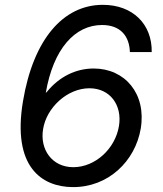

<svg xmlns="http://www.w3.org/2000/svg" viewBox="-20 -757 667 787"><path d="M277.3 9.9C423.3 11.4 534.1 -96.2 556.8 -229.4C581 -372.5 492.2 -476.2 364 -476.2C290.1 -476.2 222.3 -441.8 173.3 -381.7L167.6 -376.1C198.5 -557.2 287.3 -654.5 398.4 -654.5C473.7 -654.5 510.3 -609 512.4 -543.7H601.9C603.7 -658 524.1 -737.2 401.6 -737.2C238.6 -737.2 116.5 -595.2 74.2 -342C28.8 -71 152.7 8.9 277.3 9.9ZM156.6 -227.6C170.5 -315.7 255.7 -395.2 346.6 -395.2C431.5 -395.2 481.5 -325.6 467.7 -240.8C452.4 -147 370 -71.7 280.5 -71.7C192.8 -71.7 142.8 -144.9 156.6 -227.6Z"/></svg>

Font: Margiela Sans Text
Style: Italic
Weight: 400
Italic angle: -9.39999°
Designer: Stefan Endress, Andreas Faust
Version: Version 1.100;FEAKit 1.0